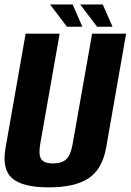

<svg xmlns="http://www.w3.org/2000/svg" viewBox="-21 -824 577 848"><path d="M193.9 3.5Q309.4 3.5 370 -36.5Q430.6 -76.5 447.7 -171.2L536 -675.4H385.9L300.2 -190.2Q292.2 -141.2 272.7 -121.7Q253.1 -102.2 213.2 -102.2Q173.4 -102.2 160.8 -121.7Q148.2 -141.2 157 -190.2L242.5 -675.4H92.2L3.6 -171.2Q-13.3 -76.5 32.8 -36.5Q78.9 3.5 193.9 3.5ZM407.8 -706H475.9L432.9 -804.2H333.1ZM274.7 -706H342.8L299.8 -804.2H200Z"/></svg>

Font: Anybody Thin Condensed
Style: Italic
Weight: 100
Width: 3
Italic angle: -10°
Version: Version 1.113;gftools[0.9.25]